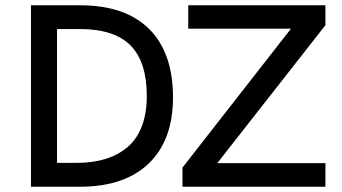

<svg xmlns="http://www.w3.org/2000/svg" viewBox="-20 -710 1301 730"><path d="M97.7 0V-689.9H284.7Q456.1 -689.9 546.9 -599.9Q637.7 -509.8 637.7 -339.8Q637.7 -177.2 545.7 -88.6Q453.6 0 283.7 0ZM673.8 0V-72.8L1086.4 -601.1H695.8V-689.9H1217.3V-614.3L806.2 -89.8H1217.3V0ZM196.8 -90.8H272Q332 -90.8 379.6 -105.2Q427.2 -119.6 463.4 -149.4Q499.5 -179.2 518.8 -228.8Q538.1 -278.3 538.1 -345.2Q538.1 -474.6 476.3 -537.1Q414.6 -599.6 282.7 -599.6H196.8Z"/></svg>

Font: HK Grotesk Medium
Style: Regular
Weight: 500
Designer: Alfredo Marco Pradil and Stefan Peev
Foundry: Hanken Design Co.
Version: Version 1.045;PS 001.045;hotconv 1.0.88;makeotf.lib2.5.64775